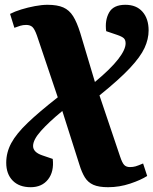

<svg xmlns="http://www.w3.org/2000/svg" viewBox="-20 -551 640 801"><path d="M108 230Q60 230 33 202.5Q6 175 6 128Q6 85 27 46Q48 7 95.5 -38.5Q143 -84 221 -145L134 -403Q124 -431 114.5 -439Q105 -447 89 -447Q76 -447 64.5 -443.5Q53 -440 40 -435L22 -493Q41 -503 68.5 -511.5Q96 -520 125.5 -525.5Q155 -531 178 -531Q219 -531 244 -520Q269 -509 285 -483.5Q301 -458 315 -413L376 -209Q442 -264 473 -304Q504 -344 504 -370Q504 -384 497 -391Q490 -398 470 -405L423 -421Q417 -466 435 -498.5Q453 -531 503 -531Q549 -531 574.5 -502Q600 -473 600 -424Q600 -388 583 -351Q566 -314 521.5 -266.5Q477 -219 395 -153L481 102Q490 129 498.5 137.5Q507 146 522 146Q535 146 545.5 143Q556 140 577 131L594 183Q568 200 523 215Q478 230 431 230Q392 230 369.5 220Q347 210 334 189Q321 168 311 135L240 -88Q184 -42 151 -5Q118 32 118 58Q118 84 156 97L200 112Q206 165 180.5 197.5Q155 230 108 230Z"/></svg>

Font: Literata 36pt ExtraBold
Style: Italic
Weight: 800
Italic angle: -2°
Designer: Latin by Veronika Burian and Jose Scaglione. Greek by Irene Vlachou. Cyrillic by Vera Evstafieva
Foundry: TypeTogether
Version: Version 3.002